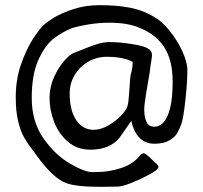

<svg xmlns="http://www.w3.org/2000/svg" viewBox="-20 -677 785 744"><path d="M706 -406Q706 -359 698.5 -290Q691 -221 683 -197Q675 -175 666 -160Q657 -145 635.5 -132.5Q614 -120 578 -120Q530 -120 505 -164Q493 -186 489 -209L443 -143Q405 -97 330 -97Q279 -97 243.5 -127.5Q208 -158 190 -204Q172 -250 172 -297Q172 -340 189.5 -378.5Q207 -417 229.5 -442Q252 -467 266 -472L287 -480Q323 -495 351.5 -504.5Q380 -514 404 -514Q441 -514 490 -506.5Q539 -499 555 -488Q569 -480 569 -463Q569 -456 566.5 -443Q564 -430 563 -421Q562 -408 559 -390.5Q556 -373 553 -355Q545 -311 540 -271Q539 -265 539 -252Q539 -224 547.5 -205Q556 -186 578 -186Q611 -186 630 -230Q649 -274 649 -360Q649 -444 616.5 -494Q584 -544 521 -569Q476 -589 404 -589Q365 -589 327 -583Q289 -577 261 -569Q221 -553 188 -527.5Q155 -502 129 -445.5Q103 -389 103 -297Q103 -206 148 -141.5Q193 -77 250.5 -43.5Q308 -10 338 -10Q375 -10 400.5 -14Q426 -18 450 -26Q475 -34 495 -48.5Q515 -63 524 -77Q532 -83 536 -83Q541 -83 546 -79Q551 -75 552 -74Q556 -72 568 -59.5Q580 -47 586 -43Q588 -41 591 -37.5Q594 -34 594 -31Q594 -26 586 -18Q580 -12 549.5 4Q519 20 486 33Q453 46 435 46L369 47Q271 47 233 31Q182 11 115 -84Q112 -90 103 -100Q85 -124 72.5 -146Q60 -168 50.5 -206.5Q41 -245 41 -301Q41 -368 61 -426Q81 -484 105.5 -522.5Q130 -561 146 -577Q159 -590 189 -608.5Q219 -627 265.5 -642Q312 -657 366 -657Q436 -657 487 -646.5Q538 -636 578 -611Q607 -595 637 -558Q667 -521 686.5 -478.5Q706 -436 706 -406ZM493 -419Q494 -425 494 -437Q487 -442 471 -447Q439 -457 394 -457Q356 -457 323 -438.5Q290 -420 270 -387.5Q250 -355 250 -314Q250 -249 275.5 -211.5Q301 -174 343 -174Q370 -174 399 -190.5Q428 -207 449 -229Q470 -251 474 -266Q478 -280 479.5 -305Q481 -330 482 -338Q484 -375 486 -386Q491 -401 493 -419Z"/></svg>

Font: Barrio
Style: Regular
Weight: 400
Designer: Pablo Cosgaya & Sergio Jimenez
Foundry: Pablo Cosgaya & Sergio Jimenez
Version: Version 1.005